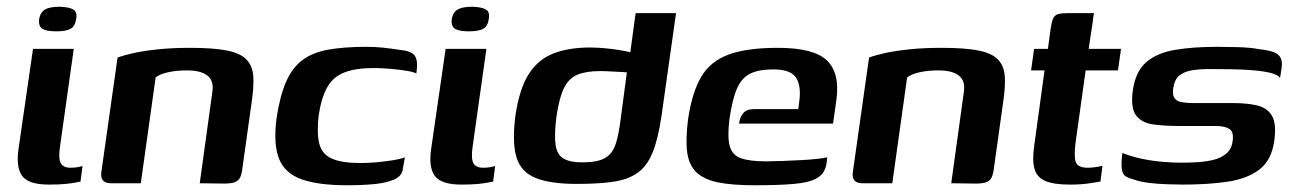

<svg xmlns="http://www.w3.org/2000/svg" viewBox="-20 -544 3835 570"><path d="M125 4Q65 4 46 -21.5Q27 -47 35 -102L78 -399H199L158 -108Q153 -73 160.5 -59.5Q168 -46 190 -46Q202 -46 212 -48Q222 -50 225 -51L219 -5Q214 -4 204 -2Q194 0 175 2Q156 4 125 4ZM147 -451Q118 -451 106 -458.5Q94 -466 96 -487Q100 -508 114 -516Q128 -524 158 -524Q186 -523 198 -515.5Q210 -508 206 -487Q203 -466 189.5 -458.5Q176 -451 147 -451Z M309 0Q276 0 281 -34L329 -373Q347 -380 376.5 -386.5Q406 -393 448.5 -397.5Q491 -402 545 -402Q614 -402 654 -394Q694 -386 712 -367Q730 -348 732 -317Q734 -286 727 -240L700 -47Q698 -29 693.5 -18.5Q689 -8 678 -3.5Q667 1 646 1L573 0L610 -268Q616 -303 596.5 -319Q577 -335 535 -335Q504 -335 479 -329.5Q454 -324 442 -314L398 0Z M1010 6Q926 6 876 -11.5Q826 -29 808.5 -72.5Q791 -116 801 -193Q811 -259 829 -300.5Q847 -342 877 -365Q907 -388 954 -396.5Q1001 -405 1068 -405Q1094 -405 1117.5 -402.5Q1141 -400 1174 -395Q1191 -393 1202 -387Q1213 -381 1216.5 -367Q1220 -353 1216 -326Q1206 -331 1183 -334.5Q1160 -338 1135 -340Q1110 -342 1089 -342Q1036 -342 1002.5 -329Q969 -316 951.5 -285Q934 -254 926 -201Q920 -148 928 -117Q936 -86 965.5 -73Q995 -60 1050 -60Q1075 -60 1100.5 -62.5Q1126 -65 1148 -68.5Q1170 -72 1182 -77L1176 -43Q1174 -22 1151 -11.5Q1128 -1 1091.5 2.5Q1055 6 1010 6Z M1350 4Q1290 4 1271 -21.5Q1252 -47 1260 -102L1303 -399H1424L1383 -108Q1378 -73 1385.5 -59.5Q1393 -46 1415 -46Q1427 -46 1437 -48Q1447 -50 1450 -51L1444 -5Q1439 -4 1429 -2Q1419 0 1400 2Q1381 4 1350 4ZM1372 -451Q1343 -451 1331 -458.5Q1319 -466 1321 -487Q1325 -508 1339 -516Q1353 -524 1383 -524Q1411 -523 1423 -515.5Q1435 -508 1431 -487Q1428 -466 1414.5 -458.5Q1401 -451 1372 -451Z M1692 2Q1614 2 1570.5 -15.5Q1527 -33 1513.5 -76.5Q1500 -120 1510 -200Q1522 -281 1550 -324.5Q1578 -368 1623.5 -385.5Q1669 -403 1732 -403Q1750 -403 1773 -401Q1796 -399 1818 -395.5Q1840 -392 1856.5 -387.5Q1873 -383 1880 -378L1848 -365L1867 -505H1987L1944 -201Q1934 -132 1917.5 -91.5Q1901 -51 1873 -31Q1845 -11 1801 -4.5Q1757 2 1692 2ZM1707 -62Q1738 -62 1758 -67.5Q1778 -73 1790.5 -86Q1803 -99 1810 -123.5Q1817 -148 1822 -186L1841 -329Q1834 -330 1820 -330.5Q1806 -331 1791 -332Q1776 -333 1762 -333Q1721 -333 1695 -322.5Q1669 -312 1654.5 -283Q1640 -254 1632 -198Q1625 -142 1629.5 -113Q1634 -84 1653.5 -73Q1673 -62 1707 -62Z M2220 6Q2154 6 2112 -2.5Q2070 -11 2047.5 -32.5Q2025 -54 2020 -93Q2015 -132 2023 -192Q2035 -271 2062 -316.5Q2089 -362 2143 -382Q2197 -402 2289 -402Q2396 -402 2435 -364.5Q2474 -327 2463 -247L2453 -177H2174Q2176 -195 2186 -207.5Q2196 -220 2218 -220H2350L2353 -244Q2359 -291 2342.5 -314.5Q2326 -338 2276 -338Q2234 -338 2208.5 -326Q2183 -314 2169 -283.5Q2155 -253 2146 -194Q2139 -140 2146 -112Q2153 -84 2179 -74.5Q2205 -65 2254 -65Q2272 -65 2299.5 -66Q2327 -67 2356 -68.5Q2385 -70 2407 -72.5Q2429 -75 2436 -77L2434 -61Q2433 -49 2426 -35.5Q2419 -22 2403 -14Q2382 -2 2337 2Q2292 6 2220 6Z M2540 0Q2507 0 2512 -34L2560 -373Q2578 -380 2607.5 -386.5Q2637 -393 2679.5 -397.5Q2722 -402 2776 -402Q2845 -402 2885 -394Q2925 -386 2943 -367Q2961 -348 2963 -317Q2965 -286 2958 -240L2931 -47Q2929 -29 2924.5 -18.5Q2920 -8 2909 -3.5Q2898 1 2877 1L2804 0L2841 -268Q2847 -303 2827.5 -319Q2808 -335 2766 -335Q2735 -335 2710 -329.5Q2685 -324 2673 -314L2629 0Z M3156 4Q3109 4 3084 -6.5Q3059 -17 3051.5 -41.5Q3044 -66 3050 -109L3081 -335H3041L3050 -399H3091L3099 -458Q3102 -479 3106.5 -489Q3111 -499 3121 -502Q3131 -505 3150 -505H3228Q3227 -502 3226 -495.5Q3225 -489 3224 -479L3212 -399H3308L3299 -335H3203L3173 -120Q3168 -81 3173.5 -63.5Q3179 -46 3210 -46Q3220 -46 3233.5 -48Q3247 -50 3253 -52L3247 -5Q3240 -4 3215.5 0Q3191 4 3156 4Z M3492 4Q3471 4 3444 3Q3417 2 3391.5 -1Q3366 -4 3346 -11Q3331 -15 3322 -20.5Q3313 -26 3310.5 -41.5Q3308 -57 3312 -90Q3339 -79 3370.5 -72.5Q3402 -66 3432.5 -63.5Q3463 -61 3488 -61Q3511 -61 3535.5 -62.5Q3560 -64 3582.5 -69.5Q3605 -75 3620.5 -88Q3636 -101 3639 -123Q3644 -152 3630 -161Q3616 -170 3590 -170H3480Q3438 -170 3404 -174.5Q3370 -179 3353 -201Q3336 -223 3343 -275Q3351 -332 3383 -359.5Q3415 -387 3468.5 -396Q3522 -405 3594 -405Q3621 -405 3656.5 -404Q3692 -403 3718 -398Q3745 -395 3760.5 -389.5Q3776 -384 3782 -372Q3788 -360 3784 -337L3780 -312Q3775 -322 3752.5 -327.5Q3730 -333 3698.5 -335.5Q3667 -338 3632.5 -338.5Q3598 -339 3569 -339Q3543 -339 3520 -335.5Q3497 -332 3482 -320.5Q3467 -309 3463 -282Q3460 -262 3467 -252.5Q3474 -243 3489 -240.5Q3504 -238 3523 -238H3641Q3682 -238 3712 -231Q3742 -224 3756 -200.5Q3770 -177 3763 -126Q3755 -68 3718.5 -40.5Q3682 -13 3624 -4.5Q3566 4 3492 4Z"/></svg>

Font: Genos SemiBold
Style: Italic
Weight: 600
Italic angle: -8°
Version: Version 1.010